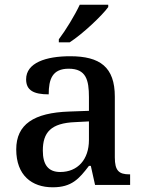

<svg xmlns="http://www.w3.org/2000/svg" viewBox="-20 -786 613 816"><path d="M230 -619V-606H276C332 -642 415 -721 440 -756V-766H319C298 -721 259 -657 230 -619ZM204 10C285 10 316 -26 358 -81H366L384 0H533V-45H530C485 -45 468 -61 468 -117V-375C468 -501 405 -547 278 -547C175 -547 91 -519 91 -449C91 -402 123 -385 187 -385C187 -449 202 -494 272 -494C346 -494 358 -446 358 -373V-315L275 -312C123 -307 49 -257 49 -151C49 -41 115 10 204 10ZM236 -55C185 -55 162 -86 162 -146C162 -223 196 -263 300 -267L358 -270V-191C358 -108 310 -55 236 -55Z"/></svg>

Font: Noto Serif Telugu Medium
Style: Regular
Weight: 500
Designer: Jelle Bosma - Monotype Design Team
Foundry: Monotype Imaging Inc.
Version: Version 2.005